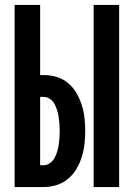

<svg xmlns="http://www.w3.org/2000/svg" viewBox="-20 -755 540 775"><path d="M358 0V-735H461V0ZM39 0V-735H142V-452H156Q183 -452 208.5 -444.5Q234 -437 254.5 -420Q275 -403 288.5 -379.5Q302 -356 310 -331Q318 -306 321 -279.5Q324 -253 324 -226Q324 -200 321 -173.5Q318 -147 310 -121.5Q302 -96 288.5 -73Q275 -50 254.5 -33Q234 -16 208.5 -8Q183 0 156 0ZM142 -88H156Q170 -88 182 -97Q194 -106 200.5 -118Q207 -130 211 -143.5Q215 -157 217 -170.5Q219 -184 220 -198Q221 -212 221 -226Q221 -240 220 -254Q219 -268 217 -281.5Q215 -295 211 -308.5Q207 -322 200.5 -334.5Q194 -347 182 -355.5Q170 -364 156 -364H142Z"/></svg>

Font: Iosevka Curly
Style: Bold
Weight: 700
Monospace: yes
Designer: Belleve Invis
Foundry: Belleve Invis
Version: Version 22.1.2; ttfautohint (v1.8.4)